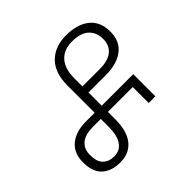

<svg xmlns="http://www.w3.org/2000/svg" viewBox="-180 -906 1098 1098"><g transform="rotate(-45 369.5 -357.0)"><path d="M199 10Q129 10 88.5 -27Q48 -64 48 -141Q48 -216 96 -255.5Q144 -295 226 -295H296V-515Q296 -618 349.5 -671Q403 -724 493 -724Q584 -724 636 -682Q688 -640 688 -559Q688 -483 636 -442.5Q584 -402 494 -402H353V-295H608V-116H554V-245H353V-184Q353 -89 312.5 -39.5Q272 10 199 10ZM353 -451H492Q561 -451 595 -479.5Q629 -508 629 -559Q629 -612 595.5 -643.5Q562 -675 492 -675Q426 -675 389.5 -634.5Q353 -594 353 -516ZM199 -39Q245 -39 270.5 -75Q296 -111 296 -184V-245H229Q171 -245 138.5 -219Q106 -193 106 -141Q106 -88 131.5 -63.5Q157 -39 199 -39Z"/></g></svg>

Font: Noto Sans Georgian SemiCondensed Light
Style: Regular
Weight: 300
Width: 4
Designer: Monotype Design Team, Akaki Razmadze
Foundry: Google LLC
Version: Version 2.005; ttfautohint (v1.8.4.7-5d5b)